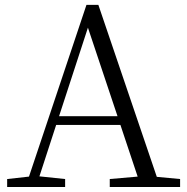

<svg xmlns="http://www.w3.org/2000/svg" viewBox="-20 -753 752 773"><path d="M217.8 -285.2H453.1L334 -641.6ZM611.3 -41 705.1 -32.2V0H421.9V-32.2L534.2 -42L464.8 -250H206.1L138.7 -43L242.2 -32.2V0H8.8V-32.2L96.7 -42L328.1 -733.4H376Z"/></svg>

Font: Bpmf Zihi Serif Light
Style: Light
Weight: 300
Foundry: But Ko
Version: Version 1.320